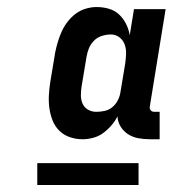

<svg xmlns="http://www.w3.org/2000/svg" viewBox="-20 -713 540 546"><path d="M215 -317Q196 -317 178.5 -323Q161 -329 148.5 -341.5Q136 -354 129.5 -370.5Q123 -387 120.5 -405Q118 -423 119 -442Q120 -461 123 -480L137 -564Q140 -579 144.5 -594Q149 -609 155.5 -623.5Q162 -638 172.5 -651.5Q183 -665 196 -674.5Q209 -684 224.5 -688.5Q240 -693 255 -693Q273 -693 290 -688Q307 -683 319 -671.5Q331 -660 338.5 -645Q346 -630 349 -613L361 -687H451L406 -410Q405 -404 408.5 -399.5Q412 -395 419 -395H434V-317H406Q389 -317 373 -320Q357 -323 344 -331.5Q331 -340 323 -353Q315 -366 314 -382Q307 -368 296 -355.5Q285 -343 272.5 -334Q260 -325 244.5 -321Q229 -317 215 -317ZM254 -395Q265 -395 277 -397.5Q289 -400 298.5 -407.5Q308 -415 314 -426Q320 -437 322 -448L336 -532Q338 -546 338.5 -560Q339 -574 334.5 -586.5Q330 -599 319.5 -607Q309 -615 295 -615Q283 -615 270 -611Q257 -607 247.5 -597.5Q238 -588 233 -576Q228 -564 226 -551L212 -467Q210 -454 210 -441.5Q210 -429 215 -418Q220 -407 230.5 -401Q241 -395 254 -395ZM86 -187V-249H374V-187Z"/></svg>

Font: Iosevka Term Curly
Style: Bold Italic
Weight: 700
Italic angle: -9°
Designer: Belleve Invis
Foundry: Belleve Invis
Version: Version 32.3.0